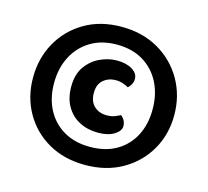

<svg xmlns="http://www.w3.org/2000/svg" viewBox="-92 -722 898 830"><g transform="rotate(15 356.5 -307.0)"><path d="M40.5 -305.1Q40.5 -392.1 79.9 -462.6Q119.3 -533.1 190 -574.6Q260.7 -616.1 355 -616.1Q449.3 -616.1 520.7 -574.6Q592.2 -533.1 632.3 -462.6Q672.5 -392.1 672.5 -305.1Q672.5 -218.9 632.2 -149.2Q591.9 -79.4 520.4 -38.7Q448.9 2 355 2Q260.7 2 190 -38.7Q119.3 -79.4 79.9 -149.2Q40.5 -218.9 40.5 -305.1ZM354.9 -536.5Q286.7 -536.5 237.3 -506.4Q187.9 -476.2 161.2 -424.4Q134.5 -372.6 134.5 -305.1Q134.5 -239 161.2 -188Q187.9 -137 237.3 -108Q286.7 -79 355 -79Q424.2 -79 473.6 -107.9Q522.9 -136.9 549.2 -187.9Q575.5 -238.9 575.5 -305.1Q575.5 -372.6 549.2 -424.4Q522.8 -476.2 473.5 -506.4Q424.1 -536.5 354.9 -536.5ZM389.1 -386.6Q357.7 -386.6 334.7 -367.3Q311.6 -348 311.6 -309.4Q311.6 -270.9 333.6 -250.2Q355.7 -229.6 389.2 -229.6Q410.8 -229.6 425.1 -235.2Q439.3 -240.8 450.2 -246.6Q472.3 -229.2 472.3 -202.2Q472.3 -181.6 445.3 -164.4Q418.3 -147.2 372.5 -147.2Q326.7 -147.2 289.9 -166.1Q253.1 -185 231.6 -221.6Q210.1 -258.1 210.1 -310.1Q210.1 -365 234.9 -400.1Q259.7 -435.2 297.2 -452.6Q334.8 -470.1 372.8 -470.1Q414.6 -470.1 441.1 -454Q467.6 -437.9 467.6 -412.9Q467.6 -400.2 461.8 -389.1Q456 -377.9 447.3 -370.3Q436.8 -376.2 422.3 -381.4Q407.8 -386.6 389.1 -386.6Z"/></g></svg>

Font: Baloo Bhaina 2
Style: Regular
Weight: 400
Designer: Yesha Goshar, Manish Minz, Shuchita Grover and Ek Type
Foundry: Ek Type
Version: Version 1.700